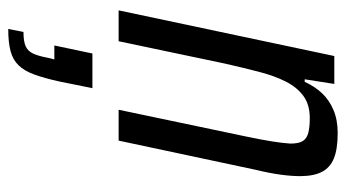

<svg xmlns="http://www.w3.org/2000/svg" viewBox="-202 -356 819 454"><g transform="rotate(90 207.0 -128.5)"><path d="M4 0 112 -510H178L167 -440H173Q184 -464 200 -481Q216 -498 239.5 -508Q263 -518 294 -518Q332 -518 354 -509Q376 -500 386 -480.5Q396 -461 396 -429Q396 -409 392.5 -383Q389 -357 381 -324L312 0H239L302 -300Q310 -338 314 -363.5Q318 -389 319 -406Q319 -426 313 -435.5Q307 -445 293.5 -448.5Q280 -452 259 -452Q227 -452 206.5 -437Q186 -422 172.5 -395.5Q159 -369 149.5 -332.5Q140 -296 130 -252L77 0ZM48 261 55 225Q77 225 88.5 220Q100 215 106 202.5Q112 190 116 168L120 152H87L106 62H188L172 141Q164 177 155.5 200Q147 223 134 236.5Q121 250 100.5 255.5Q80 261 48 261Z"/></g></svg>

Font: Saira Condensed
Style: Italic
Weight: 400
Width: 3
Italic angle: -12°
Designer: Hector Gatti with collaboration of the Omnibus-Type team
Foundry: Omnibus-Type
Version: Version 1.100